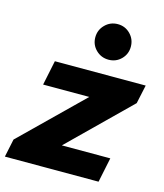

<svg xmlns="http://www.w3.org/2000/svg" viewBox="-140 -887 833 976"><g transform="rotate(15 277.0 -399.5)"><path d="M576 -534 555 -436 243 -130H498L471 0H-22L-2 -95L314 -404H71L98 -534ZM292.5 -639Q265 -666 265 -705Q265 -744 292.5 -771.5Q320 -799 359 -799Q398 -799 425 -771.5Q452 -744 452 -705Q452 -666 425 -639Q398 -612 359 -612Q320 -612 292.5 -639Z"/></g></svg>

Font: Nacelle Heavy
Style: Italic
Weight: 800
Italic angle: -12°
Designer: Sora Sagano
Foundry: Sora Sagano
Version: Version 1.000;FEAKit 1.0